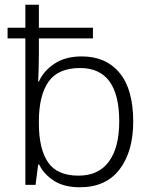

<svg xmlns="http://www.w3.org/2000/svg" viewBox="-20 -780 639 810"><path d="M317 10Q250 10 207.5 -17.5Q165 -45 145 -86H141L130 0H87V-618H12V-663H87V-760H144V-663H372V-618H144V-550Q144 -521 143 -488.5Q142 -456 141 -436H144Q164 -481 210 -511.5Q256 -542 325 -542Q427 -542 484.5 -472.5Q542 -403 542 -267Q542 -141 484.5 -65.5Q427 10 317 10ZM311 -39Q396 -39 439.5 -98.5Q483 -158 483 -268Q483 -493 318 -493Q225 -493 184.5 -435Q144 -377 144 -267V-260Q144 -152 182.5 -95.5Q221 -39 311 -39Z"/></svg>

Font: RS Noto Sans Light
Style: Regular
Weight: 300
Designer: Monotype Design Team
Foundry: Monotype Imaging Inc.
Version: Version 3.10